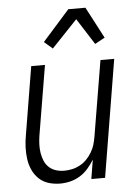

<svg xmlns="http://www.w3.org/2000/svg" viewBox="-54 -798 608 848"><g transform="rotate(-5 250.0 -374.0)"><path d="M179 8Q152 8 127.5 0.5Q103 -7 85 -24Q67 -41 56.5 -64Q46 -87 42.5 -112.5Q39 -138 40 -164.5Q41 -191 46 -218L96 -520H157L105 -209Q102 -189 101.5 -170Q101 -151 104 -133Q107 -115 114 -98.5Q121 -82 134 -70Q147 -58 164.5 -52.5Q182 -47 202 -47Q219 -47 237 -51Q255 -55 271.5 -64Q288 -73 301 -86.5Q314 -100 324 -116.5Q334 -133 339 -150Q344 -167 347 -185L403 -520H464L378 0H317L331 -85Q319 -65 303 -46.5Q287 -28 266.5 -15.5Q246 -3 223.5 2.5Q201 8 179 8ZM198 -589 161 -621 281 -756H357L430 -617L386 -593L312 -709Z"/></g></svg>

Font: Iosevka Light Oblique
Style: Regular
Weight: 300
Italic angle: -9°
Monospace: yes
Designer: Belleve Invis
Foundry: Belleve Invis
Version: Version 32.5.0; ttfautohint (v1.8.4)